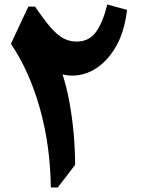

<svg xmlns="http://www.w3.org/2000/svg" viewBox="-20 -830 626 850"><path d="M455.1 -810.1 542.5 -786.1Q529.8 -679.7 485.4 -610.6Q440.9 -541.5 380.1 -513.4Q319.3 -485.4 256.8 -500.5Q274.9 -445.8 287.4 -377.7Q299.8 -309.6 306.2 -238Q312.5 -166.5 312.5 -100.1L235.8 0H205.1Q202.6 -187 156.2 -351.3Q109.9 -515.6 28.3 -636.2L105.5 -800.8H135.3Q174.3 -743.2 203.6 -709.2Q232.9 -675.3 260 -660.6Q287.1 -646 319.3 -646Q374.5 -646 405 -688.5Q435.5 -731 455.1 -810.1Z"/></svg>

Font: Pinar-DS1-FD Bold
Style: Regular
Weight: 700
Designer: Amin Abedi
Version: Version 2.000